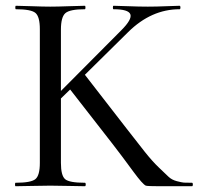

<svg xmlns="http://www.w3.org/2000/svg" viewBox="-20 -645 691 665"><path d="M645 -12Q648 -12 648 -6Q648 0 645 0H533Q491 0 485 -2Q474 -7 443 -49Q402 -105 371 -145L223 -335L191 -304V-81Q191 -37 205.5 -24.5Q220 -12 274 -12Q277 -12 277 -6Q277 0 274 0Q259 0 219 -1Q179 -2 154 -2Q130 -2 89.5 -1Q49 0 34 0Q32 0 32 -6Q32 -12 34 -12Q87 -12 102.5 -24.5Q118 -37 118 -81V-544Q118 -587 103 -600Q88 -613 35 -613Q33 -613 33 -619Q33 -625 35 -625Q50 -625 90 -623.5Q130 -622 154 -622Q179 -622 219.5 -623.5Q260 -625 274 -625Q276 -625 276 -619Q276 -613 274 -613Q222 -613 206.5 -599.5Q191 -586 191 -542V-330L400 -540Q438 -578 431.5 -595.5Q425 -613 373 -613Q371 -613 371 -619Q371 -625 373 -625Q387 -625 424 -623.5Q461 -622 492 -622Q522 -622 556.5 -623.5Q591 -625 602 -625Q605 -625 605 -619Q605 -613 602 -613Q504 -613 424 -534L274 -386L419 -199Q456 -151 482 -118.5Q508 -86 530 -65Q552 -44 563.5 -33Q575 -22 592.5 -17.5Q610 -13 617 -12.5Q624 -12 645 -12Z"/></svg>

Font: Cormorant Garamond Book
Style: Regular
Weight: 500
Designer: Christian Thalmann (Catharsis Fonts)
Version: Version 1.000;PS 002.000;hotconv 1.0.88;makeotf.lib2.5.64775